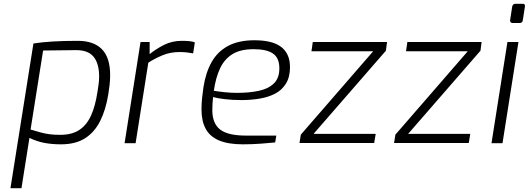

<svg xmlns="http://www.w3.org/2000/svg" viewBox="-20 -754 2784 1011"><path d="M35 237 156 -525Q200 -532 257.5 -535.5Q315 -539 390 -539Q473 -539 516.5 -495Q560 -451 560 -358Q560 -333 557 -306Q554 -279 550 -256Q537 -176 507.5 -117Q478 -58 428 -26Q378 6 301 6Q254 6 214 -1.5Q174 -9 135 -28L93 237ZM297 -44Q359 -44 398 -70Q437 -96 459.5 -146Q482 -196 493 -269Q496 -287 499 -308.5Q502 -330 502 -351Q502 -420 472.5 -455.5Q443 -491 378 -490L207 -488L141 -72Q173 -62 196 -56Q219 -50 242 -47Q265 -44 297 -44Z M636 0 720 -533H768V-469Q801 -496 843.5 -517.5Q886 -539 937 -539Q957 -539 975 -537.5Q993 -536 1006 -531L997 -473Q981 -476 963.5 -478Q946 -480 925 -480Q877 -480 836 -463Q795 -446 761 -424L694 0Z M1259 6Q1182 6 1133.5 -14.5Q1085 -35 1063 -76Q1041 -117 1041 -177Q1041 -208 1044 -237Q1047 -266 1051 -293Q1063 -372 1094.5 -427.5Q1126 -483 1181.5 -512.5Q1237 -542 1320 -542Q1363 -542 1397 -534.5Q1431 -527 1455.5 -510.5Q1480 -494 1493.5 -466.5Q1507 -439 1507 -400Q1507 -348 1485.5 -313.5Q1464 -279 1428 -260.5Q1392 -242 1346 -234.5Q1300 -227 1252 -227Q1202 -227 1162 -232Q1122 -237 1102 -243Q1100 -226 1099 -208.5Q1098 -191 1098 -174Q1098 -104 1139 -72Q1180 -40 1276 -40H1435L1429 -4Q1400 -1 1353.5 2.5Q1307 6 1259 6ZM1228 -265Q1294 -265 1344 -276Q1394 -287 1422.5 -315Q1451 -343 1451 -394Q1451 -449 1417.5 -472Q1384 -495 1316 -495Q1246 -495 1204 -469Q1162 -443 1139 -394.5Q1116 -346 1106 -276Q1130 -272 1162.5 -268.5Q1195 -265 1228 -265Z M1557 -1 1564 -45 1945 -484H1620L1627 -533H2018L2012 -487L1631 -49H1958Q1958 -49 1957.5 -44Q1957 -39 1955.5 -32Q1954 -25 1953 -17.5Q1952 -10 1951 -5.5Q1950 -1 1950 -1Z M2055 -1 2062 -45 2443 -484H2118L2125 -533H2516L2510 -487L2129 -49H2456Q2456 -49 2455.5 -44Q2455 -39 2453.5 -32Q2452 -25 2451 -17.5Q2450 -10 2449 -5.5Q2448 -1 2448 -1Z M2678 -633Q2672 -633 2668.5 -637.5Q2665 -642 2666 -648L2677 -719Q2680 -734 2694 -734H2733Q2740 -734 2742.5 -730Q2745 -726 2744 -719L2733 -648Q2731 -633 2717 -633ZM2568 0 2652 -533H2710L2626 0Z"/></svg>

Font: Exo Thin Light
Style: Italic
Weight: 300
Italic angle: -9°
Version: Version 2.000